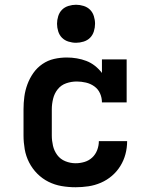

<svg xmlns="http://www.w3.org/2000/svg" viewBox="-20 -780 640 808"><path d="M298 8Q268 8 239 3Q210 -2 184 -15Q158 -28 137 -49Q116 -70 102.5 -96.5Q89 -123 84 -152Q79 -181 79 -210V-320Q79 -347 82.5 -373.5Q86 -400 95.5 -425.5Q105 -451 120.5 -473Q136 -495 158.5 -510.5Q181 -526 207.5 -532Q234 -538 261 -538Q282 -538 303 -534.5Q324 -531 343.5 -523.5Q363 -516 379.5 -503Q396 -490 409 -473V-530H513V-349H409Q409 -369 401 -387Q393 -405 377 -416.5Q361 -428 341.5 -432.5Q322 -437 303 -437Q280 -437 258.5 -429.5Q237 -422 223 -404.5Q209 -387 203.5 -364.5Q198 -342 198 -320V-210Q198 -188 203 -166.5Q208 -145 221 -127.5Q234 -110 255 -101.5Q276 -93 298 -93Q317 -93 335.5 -98.5Q354 -104 368 -117Q382 -130 389 -148.5Q396 -167 396 -186Q396 -186 396 -186Q396 -186 396 -186H515Q515 -186 515 -186Q515 -186 515 -186Q515 -158 508 -131.5Q501 -105 486.5 -81.5Q472 -58 451 -40Q430 -22 404.5 -11Q379 0 352 4Q325 8 298 8ZM300 -600Q284 -600 268 -605Q252 -610 241 -621Q230 -632 225 -648Q220 -664 220 -680Q220 -696 225 -712Q230 -728 241 -739Q252 -750 268 -755Q284 -760 300 -760Q316 -760 332 -755Q348 -750 359 -739Q370 -728 375 -712Q380 -696 380 -680Q380 -664 375 -648Q370 -632 359 -621Q348 -610 332 -605Q316 -600 300 -600Z"/></svg>

Font: Iosevka Slab Extended
Style: Bold
Weight: 700
Width: 7
Monospace: yes
Designer: Belleve Invis
Foundry: Belleve Invis
Version: Version 11.1.0; ttfautohint (v1.8.3)